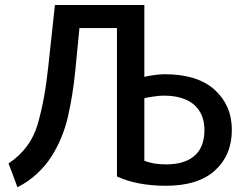

<svg xmlns="http://www.w3.org/2000/svg" viewBox="-20 -744 1008 780"><path d="M921.9 -216.8Q921.9 -315.4 852.5 -378.9Q782.2 -442.4 649.4 -442.4Q627 -442.4 602.5 -438.5Q579.1 -435.5 566.4 -431.6Q566.4 -529.3 566.4 -723.6Q475.6 -723.6 203.1 -723.6Q196.3 -661.1 175.8 -470.7Q162.1 -338.9 132.8 -238.3Q103.5 -138.7 14.6 -80.1Q27.3 -47.9 50.8 16.6Q95.7 -5.9 129.9 -38.1Q164.1 -69.3 188.5 -107.4Q234.4 -178.7 255.9 -269.5Q276.4 -359.4 286.1 -459Q292 -515.6 302.7 -629.9Q340.8 -629.9 455.1 -629.9Q455.1 -479.5 455.1 -27.3Q494.1 -8.8 544.9 1Q595.7 10.7 654.3 10.7Q784.2 10.7 852.5 -50.8Q921.9 -113.3 921.9 -216.8ZM810.5 -215.8Q810.5 -147.5 771.5 -112.3Q731.4 -76.2 655.3 -76.2Q628.9 -76.2 604.5 -80.1Q581.1 -85 566.4 -90.8Q566.4 -175.8 566.4 -344.7Q579.1 -348.6 602.5 -351.6Q626 -355.5 644.5 -355.5Q725.6 -355.5 768.6 -318.4Q810.5 -281.2 810.5 -215.8Z"/></svg>

Font: DaxlinePro-Medium
Style: Medium
Weight: 400
Designer: Hans Reichel
Version: Version 7.502; 2006